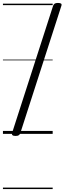

<svg xmlns="http://www.w3.org/2000/svg" viewBox="-20 -910 439 1305"><path d="M86 14Q71 14 65 9Q59 4 62 -6L341 -871Q345 -881 352 -885.5Q359 -890 374 -890Q389 -890 395 -885.5Q401 -881 397 -870L118 -5Q115 4 108 9Q101 14 86 14ZM0 365H338V375H0ZM0 -20H338V0H0ZM0 -505H338V-500H0ZM0 -885H338V-875H0Z"/></svg>

Font: Playwrite DK Loopet Guides
Style: Regular
Weight: 400
Designer: Veronika Burian, José Scaglione
Foundry: TypeTogether
Version: Version 1.003